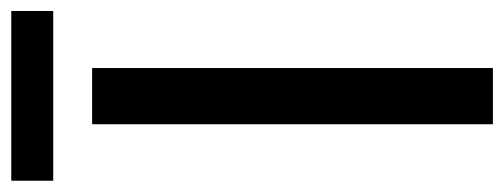

<svg xmlns="http://www.w3.org/2000/svg" viewBox="-303 -600 898 342"><g transform="rotate(-90 146.0 -429.0)"><path d="M95.7 0V-713.9H195.8V0ZM297.4 -857.9V-783.2H-4.9V-857.9Z"/></g></svg>

Font: Open Sans Medium
Style: Regular
Weight: 500
Designer: Monotype Design Team
Foundry: Monotype Imaging Inc.
Version: Version 3.000